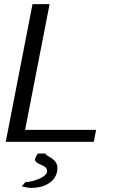

<svg xmlns="http://www.w3.org/2000/svg" viewBox="-20 -689 556 933"><path d="M8 0H436L447 -58H102L221 -669H138ZM85 216C98 220 118 224 131 224C207 224 259 186 259 127C259 79 201 71 201 57H164C153 71 150 85 150 85C150 113 209 109 209 142C209 174 134 196 104 196C97 201 93 211 85 216Z"/></svg>

Font: KpSans
Style: Italic
Weight: 400
Italic angle: -11°
Version: Version 0.66